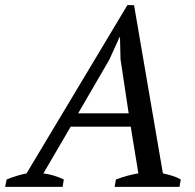

<svg xmlns="http://www.w3.org/2000/svg" viewBox="-69 -732 763 752"><path d="M237 -288H435L403 -500L401 -586H399L359 -498ZM176 0H-49L-43 -29Q-4 -45 35 -53L430 -712H456L569 -53Q587 -49 605.5 -43.5Q624 -38 639 -29L634 0H380L385 -29Q430 -46 473 -53L443 -236H208L101 -53Q144 -47 181 -29Z"/></svg>

Font: PTSerif
Style: Italic
Weight: 400
Italic angle: -12°
Designer: A.Korolkova, O.Umpeleva, V.Yefimov
Foundry: ParaType Ltd
Version: Version 1.000W OFL; ttfautohint (v1.2) -l 8 -r 50 -G 200 -x 